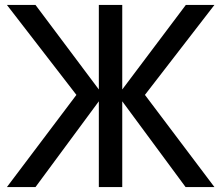

<svg xmlns="http://www.w3.org/2000/svg" viewBox="-20 -759 898 779"><path d="M8 0H124L381 -348V0H476V-348L733 0H850L568 -374L850 -739H734L476 -396V-739H381V-396L124 -739H8L290 -374Z"/></svg>

Font: Involve Medium
Style: Regular
Weight: 500
Designer: Stefan Peev
Foundry: Context Ltd.
Version: Version 1.001